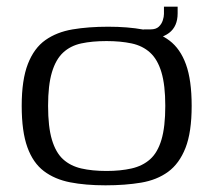

<svg xmlns="http://www.w3.org/2000/svg" viewBox="-20 -548 639 575"><path d="M296 7Q236 7 190 -2Q144 -11 111.5 -35.5Q79 -60 62 -107Q45 -154 45 -231Q45 -309 63.5 -356.5Q82 -404 116 -428Q150 -452 197.5 -460Q245 -468 304 -468Q363 -468 409 -459.5Q455 -451 487.5 -426.5Q520 -402 537 -355Q554 -308 554 -231Q554 -152 535.5 -105Q517 -58 483.5 -33.5Q450 -9 402.5 -1Q355 7 296 7ZM299 -36Q341 -36 374 -43.5Q407 -51 429.5 -71Q452 -91 463.5 -129.5Q475 -168 475 -231Q475 -293 463.5 -331.5Q452 -370 429.5 -390.5Q407 -411 374 -418Q341 -425 299 -425Q256 -425 223.5 -418Q191 -411 169 -390.5Q147 -370 135.5 -331.5Q124 -293 124 -231Q124 -168 135.5 -129.5Q147 -91 169 -71Q191 -51 223.5 -43.5Q256 -36 299 -36ZM414 -431 410 -460H431Q447 -460 455.5 -468Q464 -476 467.5 -487Q471 -498 471 -506V-528H512V-508Q512 -469 486.5 -449.5Q461 -430 414 -431Z"/></svg>

Font: Genos
Style: Regular
Weight: 400
Designer: Robert E. Leuschke
Foundry: Robert E. Leuschke
Version: Version 1.010